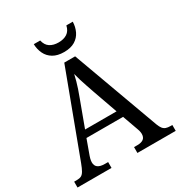

<svg xmlns="http://www.w3.org/2000/svg" viewBox="-207 -1051 1120 1194"><g transform="rotate(-30 353.0 -454.0)"><path d="M1 0V-42H20Q40 -42 52 -48Q64 -54 74 -71Q84 -88 96 -120L318 -714H396L622 -95Q630 -74 639 -62.5Q648 -51 661 -46.5Q674 -42 693 -42H706V0H431V-42H454Q484 -42 499 -53.5Q514 -65 514 -90Q514 -96 513 -101.5Q512 -107 510.5 -113.5Q509 -120 506 -127L466 -239H203L165 -134Q162 -126 160 -118Q158 -110 157 -103.5Q156 -97 156 -91Q156 -66 172.5 -54Q189 -42 222 -42H245V0ZM222 -289H448L386 -464Q376 -494 366.5 -521Q357 -548 349.5 -573Q342 -598 336 -622Q331 -598 324.5 -575.5Q318 -553 310 -528.5Q302 -504 290 -473ZM351 -771Q304 -771 273 -789.5Q242 -808 227 -839.5Q212 -871 211 -908H257Q265 -872 289.5 -856Q314 -840 351 -840Q388 -840 412.5 -856Q437 -872 445 -908H491Q490 -871 475 -839.5Q460 -808 429.5 -789.5Q399 -771 351 -771Z"/></g></svg>

Font: Noto Serif Georgian
Style: Regular
Weight: 400
Designer: Monotype Design Team, Akaki Razmadze
Foundry: Google LLC
Version: Version 2.002